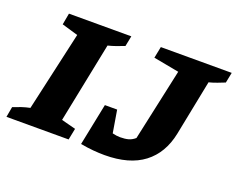

<svg xmlns="http://www.w3.org/2000/svg" viewBox="-108 -696 1073 868"><g transform="rotate(20 428.5 -262.0)"><path d="M-16 0 -7 -50Q13 -58 32.5 -64.5Q52 -71 72 -75L158 -457L80 -480L90 -535H390L380 -485Q360 -477 341.5 -470.5Q323 -464 303 -459L225 -73L294 -55L283 0ZM343 0 384 -202H443L461 -94Q481 -89 498 -89Q521 -89 537.5 -93.5Q554 -98 569 -111L644 -457L521 -480L532 -535H873L863 -485Q848 -479 828.5 -471.5Q809 -464 789 -459L736 -193Q716 -94 647 -41.5Q578 11 459 11Q434 11 405 8.5Q376 6 343 0Z"/></g></svg>

Font: Piazzolla SC
Style: Bold Italic
Weight: 700
Italic angle: -11.3°
Designer: Juan Pablo del Peral
Foundry: Huerta Tipografica
Version: Version 1.330